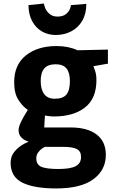

<svg xmlns="http://www.w3.org/2000/svg" viewBox="-20 -810 650 1085"><path d="M145 -9.8Q145 -7.8 128.4 -14.4Q111.8 -21 98.4 -35.9Q85 -50.8 85 -76.2Q85 -106.9 137.2 -189Q108.4 -208 84.2 -245.1Q60.1 -282.2 60.1 -345.2Q60.1 -444.3 126.5 -497.1Q192.9 -549.8 299.8 -549.8Q366.7 -549.8 418 -525.9L589.8 -529.8V-450.2L507.8 -436Q508.8 -432.1 516.8 -411.1Q524.9 -390.1 524.9 -356.9Q524.9 -252.9 460 -202.4Q395 -151.9 285.2 -151.9Q266.1 -151.9 251.5 -154.5Q236.8 -157.2 233.9 -157.2L230 -89.8H377.9Q474.1 -89.8 526.1 -49.8Q578.1 -9.8 578.1 64.9Q578.1 150.9 507.6 202.9Q437 254.9 297.9 254.9Q171.9 254.9 106 221.9Q40 189 40 109.9Q40 71.8 63.5 44.9Q86.9 18.1 116 2.9Q145 -12.2 145 -9.8ZM210 -352.1Q210 -305.2 229.5 -278.6Q249 -252 290 -252Q335.9 -252 355.5 -275.9Q375 -299.8 375 -352.1Q375 -399.9 355.5 -423.3Q335.9 -446.8 294.9 -446.8Q251 -446.8 230.5 -423.3Q210 -399.9 210 -352.1ZM185.1 85Q185.1 121.1 214.6 133.1Q244.1 145 310.1 145Q377.9 145 408 128.9Q438 112.8 438 77.1Q438 44.9 414.6 32.5Q391.1 20 337.9 20H232.9Q229 22 217.5 29.5Q206.1 37.1 195.6 51.5Q185.1 65.9 185.1 85ZM305.2 -716.3Q335.9 -716.3 353 -730.7Q370.1 -745.1 375.5 -760.5Q380.9 -775.9 380.9 -781.2L467.8 -788.1Q467.8 -731.9 444.8 -692.6Q421.9 -653.3 382.3 -632.8Q342.8 -612.3 294.9 -612.3Q252 -612.3 217 -632.3Q182.1 -652.3 161.6 -690.7Q141.1 -729 141.1 -781.2L228 -790Q228 -785.2 234.4 -767.1Q240.7 -749 258.3 -732.7Q275.9 -716.3 305.2 -716.3Z"/></svg>

Font: Kadwa
Style: Bold
Weight: 700
Designer: Sol Matas
Foundry: Sol Matas
Version: Version 1.001;PS 001.000;hotconv 1.0.70;makeotf.lib2.5.58329